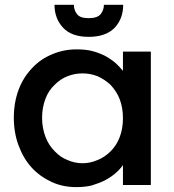

<svg xmlns="http://www.w3.org/2000/svg" viewBox="-20 -764 718 793"><path d="M37.1 -277.8Q37.1 -340.8 57.1 -394Q76.2 -444.8 112.8 -482.9Q147 -520 195.8 -540Q242.7 -560.1 296.9 -560.1Q334 -560.1 360.8 -553.2Q386.2 -546.9 414.1 -533.2Q438 -520 457 -503.9Q475.6 -486.8 487.8 -471.2V-550.8H603V0H487.8V-82Q474.6 -63.5 456.1 -47.9Q438.5 -32.7 413.1 -19Q392.1 -8.3 358.9 2Q331.1 8.8 294.9 8.8Q239.3 8.8 193.8 -12.2Q145 -34.7 111.8 -70.8Q77.1 -108.4 57.1 -162.1Q37.1 -215.3 37.1 -277.8ZM153.8 -277.8Q153.8 -235.4 168 -198.2Q181.2 -164.1 206.1 -139.2Q229 -114.7 258.8 -103Q289.1 -89.8 320.8 -89.8Q352.5 -89.8 382.8 -103Q412.6 -114.7 437 -139.2Q461.4 -163.6 474.1 -196.8Q487.8 -232.4 487.8 -275.9Q487.8 -319.3 474.1 -355Q461.9 -386.2 437 -413.1Q412.6 -436 382.8 -449.2Q353 -460.9 320.8 -460.9Q289.1 -460.9 258.8 -449.2Q230 -438 206.1 -414.1Q180.7 -390.1 168 -356.9Q153.8 -319.8 153.8 -277.8ZM205.1 -744.1H285.2Q285.2 -722.2 297.9 -706.1Q309.6 -689 346.2 -689Q382.8 -689 396 -706.1Q409.2 -722.7 409.2 -744.1H488.8Q488.8 -687.5 454.1 -649.9Q417.5 -611.8 346.2 -611.8Q275.4 -611.8 240.2 -649.9Q205.1 -688 205.1 -744.1Z"/></svg>

Font: PoppinsZ Medium
Style: Regular
Weight: 500
Designer: Ninad Kale (Devanagari), Jonny Pinhorn (Latin)
Foundry: Indian Type Foundry
Version: Version 3.002;FEAKit 1.0